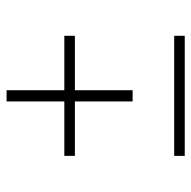

<svg xmlns="http://www.w3.org/2000/svg" viewBox="-19 -561 580 582"><g transform="rotate(-90 271.0 -270.0)"><path d="M254.5 -158V-333H89.5V-365H254.5V-540H288.5V-365H453.5V-333H288.5V-158ZM89.5 0V-32H453.5V0Z"/></g></svg>

Font: Encode Sans Semi Expanded Thin
Style: Regular
Weight: 100
Width: 6
Designer: Multiple Designers
Foundry: Impallari Type
Version: Version 3.000; ttfautohint (v1.8.3) -l 8 -r 50 -G 200 -x 14 